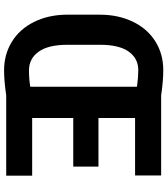

<svg xmlns="http://www.w3.org/2000/svg" viewBox="36 -796 770 881"><g transform="rotate(90 420.5 -356.0)"><path d="M303.7 -104.5Q343.3 -104.5 378.4 -110.4V-600.1Q335 -606 302.7 -606Q248.5 -606 217.3 -562Q186 -518.1 186 -430.7V-281.2Q186 -192.9 217.8 -148.7Q249.5 -104.5 303.7 -104.5ZM786.6 0H418.5Q351.6 9.8 303.7 9.8Q230 9.8 171.9 -26.1Q113.8 -62 81.5 -127Q49.3 -191.9 47.9 -273.4V-429.7Q47.9 -514.2 80.1 -581.1Q112.3 -647.9 170.4 -684.3Q228.5 -720.7 302.7 -720.7Q351.6 -720.7 418.5 -710.9H785.6V-591.3H522V-423.3H745.1V-307.6H522V-119.1H786.6Z"/></g></svg>

Font: MAUL Condensed Bold
Style: Condensed Bold
Weight: 700
Designer: MAUL
Version: Version 1.0; 2020; ttfautohint (v1.8.3)